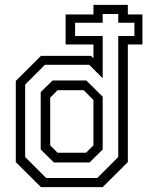

<svg xmlns="http://www.w3.org/2000/svg" viewBox="-20 -770 610 790"><path d="M148.5 0 45 -103V-437L148.5 -540H354.5L364.5 -530.5V-587H250V-710.5H364.5V-750H506V-710.5H566V-587H506V-103L402.5 0ZM170 -37.5H380L466.5 -124V-622H533V-676.5H466.5V-712.5H402.5V-676.5H289V-622H402.5V-448L347 -503.5H165L83.5 -422V-124ZM201.5 -101.5 147.5 -155V-391L196.5 -439H335L402.5 -372V-155L348.5 -101.5ZM217 -141.5H334L364.5 -172V-358.5L324.5 -399H217L186.5 -368V-172Z"/></svg>

Font: Tourney Condensed
Style: Regular
Weight: 400
Width: 3
Designer: Tyler Finck
Foundry: Etcetera Type Co
Version: Version 1.010; ttfautohint (v1.8.3)